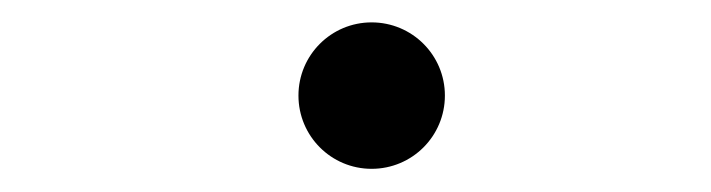

<svg xmlns="http://www.w3.org/2000/svg" viewBox="-20 -423 626 169"><path d="M307.1 -274.4C342.8 -274.4 371.6 -303.2 371.6 -338.9C371.6 -374.5 342.8 -403.3 307.1 -403.3C271.5 -403.3 242.7 -374.5 242.7 -338.9C242.7 -303.2 271.5 -274.4 307.1 -274.4Z"/></svg>

Font: Cascadia Mono NF SemiLight
Style: Italic
Weight: 350
Italic angle: -10°
Monospace: yes
Designer: Aaron Bell
Foundry: Saja Typeworks
Version: Version 2404.023